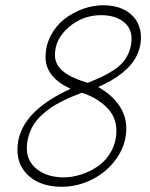

<svg xmlns="http://www.w3.org/2000/svg" viewBox="-20 -714 577 737"><path d="M216.8 2.9Q279.3 2.9 336.4 -26.6Q393.6 -56.2 429.2 -108.4Q464.8 -160.6 464.8 -221.2Q464.8 -269 437 -309.8Q409.2 -350.6 356.9 -379.9Q382.8 -391.6 404.3 -403.6Q425.8 -415.5 448.2 -433.3Q470.7 -451.2 486.1 -470.5Q501.5 -489.7 511.2 -515.4Q521 -541 521 -569.8Q521 -626 481.7 -659.9Q442.4 -693.8 376 -693.8Q337.4 -693.8 298.6 -679.9Q259.8 -666 227.5 -641.1Q195.3 -616.2 175 -577.6Q154.8 -539.1 154.8 -494.1Q154.8 -418 251 -373Q46.9 -280.3 46.9 -139.2Q46.9 -75.7 93.3 -36.4Q139.6 2.9 216.8 2.9ZM316.9 -396Q253.4 -414.6 222.2 -440.2Q190.9 -465.8 190.9 -502.9Q190.9 -564.5 244.4 -610.1Q297.9 -655.8 368.2 -655.8Q419.9 -655.8 452.4 -631.6Q484.9 -607.4 484.9 -566.9Q484.9 -539.6 476.3 -517.1Q467.8 -494.6 454.3 -478Q440.9 -461.4 418 -446Q395 -430.7 372.3 -419.9Q349.6 -409.2 316.9 -396ZM293.9 -357.9Q350.1 -340.3 388.4 -303Q426.8 -265.6 426.8 -212.9Q426.8 -168.9 407 -133.1Q387.2 -97.2 356.4 -76.2Q325.7 -55.2 291.5 -44.2Q257.3 -33.2 225.1 -33.2Q162.1 -33.2 122.6 -64Q83 -94.7 83 -144Q83 -170.4 90.6 -194.3Q98.1 -218.3 109.6 -236.3Q121.1 -254.4 139.4 -271.5Q157.7 -288.6 174.8 -300.3Q191.9 -312 215.1 -323.7Q238.3 -335.4 255.1 -342.5Q272 -349.6 293.9 -357.9Z"/></svg>

Font: Comic Neue Angular Light Italic
Style: Regular
Weight: 300
Italic angle: -12°
Designer: Craig Rozynski
Foundry: Craig Rozynski
Version: Version 2.003